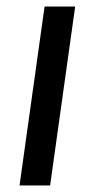

<svg xmlns="http://www.w3.org/2000/svg" viewBox="-20 -570 328 590"><path d="M117 -550H211L134 0H40Z"/></svg>

Font: Krub Medium
Style: Italic
Weight: 500
Italic angle: -8°
Designer: Ekaluck Peanpanawate
Foundry: Cadson Demak Co.,Ltd.
Version: Version 1.000; ttfautohint (v1.6)